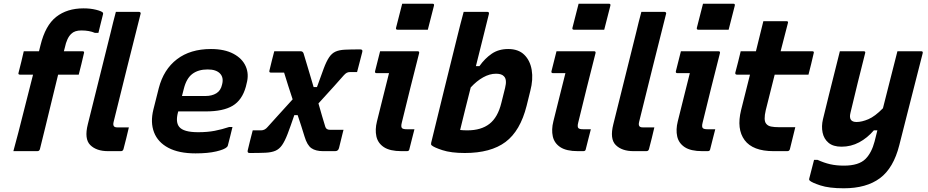

<svg xmlns="http://www.w3.org/2000/svg" viewBox="-20 -814 5000 1034"><path d="M195 -11Q192 0 181 0H52Q59 -25 65.5 -50.5Q72 -76 79 -101Q101 -188 120 -262.5Q139 -337 158 -412H88Q76 -412 80 -423Q88 -453 94.5 -480.5Q101 -508 108 -538H190Q194 -554 198 -570Q224 -677 282.5 -723Q341 -769 430 -769Q467 -769 497 -761.5Q527 -754 534 -746Q536 -744 535 -738Q528 -711 522.5 -688Q517 -665 510 -637H491Q461 -650 418 -650Q382 -650 364 -632Q340 -610 329 -557Q327 -548 324 -538H424Q436 -538 432 -527Q425 -497 418.5 -469.5Q412 -442 404 -412H293Q276 -343 258 -268.5Q240 -194 223.5 -126.5Q207 -59 195 -11Z M576 -639Q582 -665 589.5 -694.5Q597 -724 604 -750H729Q733 -750 736 -747Q739 -744 737 -739Q700 -594 664 -448.5Q628 -303 592 -158Q588 -142 593 -135Q597 -128 612 -128H674Q667 -99 660 -69.5Q653 -40 645 -11Q642 0 631 0H562Q499 0 466 -33Q433 -66 453 -145Q484 -268 514.5 -392Q545 -516 576 -639Z M1116 -550Q1189 -550 1237 -524.5Q1285 -499 1303.5 -456.5Q1322 -414 1308 -364L1304 -347Q1284 -275 1233 -244.5Q1182 -214 1089 -214H940L938 -207Q925 -156 945 -131Q968 -102 1047 -102Q1097 -102 1136 -109.5Q1175 -117 1214 -130H1232Q1226 -106 1220 -81Q1214 -56 1207 -30Q1206 -26 1202 -22Q1189 -9 1144.5 1.5Q1100 12 1033 12Q943 12 886.5 -18Q830 -48 809.5 -101.5Q789 -155 806 -224L835 -339Q861 -440 933 -495Q1005 -550 1116 -550ZM1098 -440Q1048 -440 1016 -416Q984 -392 970 -336L960 -297H1087Q1121 -297 1145 -311.5Q1169 -326 1176 -359Q1186 -397 1164 -419Q1154 -429 1138 -434.5Q1122 -440 1098 -440Z M1457 -538H1599Q1611 -538 1615 -526Q1627 -486 1641 -439.5Q1655 -393 1669 -345H1687Q1709 -407 1723.5 -445.5Q1738 -484 1752.5 -505.5Q1767 -527 1787 -536Q1807 -545 1838.5 -546.5Q1870 -548 1920 -548Q1935 -548 1931 -534Q1927 -517 1918.5 -485.5Q1910 -454 1903 -426H1866Q1855 -426 1847.5 -422Q1840 -418 1831 -408Q1816 -391 1779.5 -350Q1743 -309 1695 -257Q1705 -221 1714.5 -189Q1724 -157 1732 -131Q1737 -115 1757 -115H1830Q1829 -111 1825.5 -97.5Q1822 -84 1818 -67Q1814 -50 1810.5 -36.5Q1807 -23 1806 -18Q1802 0 1785 0H1720Q1680 0 1657 -16Q1634 -32 1620 -79Q1611 -108 1602 -136.5Q1593 -165 1583 -194H1565Q1544 -132 1529 -93Q1514 -54 1499 -32.5Q1484 -11 1463 -2Q1442 7 1409 8.5Q1376 10 1324 10Q1311 10 1314 -4Q1318 -22 1326 -53.5Q1334 -85 1341 -112H1386Q1406 -112 1421 -130Q1436 -147 1472 -186.5Q1508 -226 1556 -279Q1544 -315 1532.5 -351Q1521 -387 1510 -423H1439Q1428 -423 1431 -434Q1437 -459 1444 -487.5Q1451 -516 1457 -538Z M2027 -538H2229Q2240 -538 2237 -527Q2213 -434 2190 -341Q2167 -248 2144 -154Q2138 -131 2145 -124Q2151 -118 2170 -118H2212Q2205 -92 2198 -63.5Q2191 -35 2184 -8Q2182 0 2171 0H2142Q2080 0 2047.5 -21.5Q2015 -43 2007 -79.5Q1999 -116 2010 -160Q2026 -225 2042.5 -290.5Q2059 -356 2075 -420H2009Q1997 -420 2000 -431Q2007 -457 2013.5 -484.5Q2020 -512 2027 -538ZM2146 -794H2309Q2320 -794 2317 -783L2284 -654H2121Q2110 -654 2113 -665Z M2613 -739Q2597 -676 2579.5 -604Q2562 -532 2543 -458H2562Q2591 -499 2628 -524.5Q2665 -550 2717 -550Q2772 -550 2803.5 -519Q2835 -488 2843.5 -437Q2852 -386 2836 -325L2816 -244Q2782 -109 2702.5 -49.5Q2623 10 2483 10Q2409 10 2362 -5.5Q2315 -21 2304 -32Q2300 -36 2302 -45Q2337 -189 2370.5 -325Q2404 -461 2441 -610Q2450 -645 2458.5 -680Q2467 -715 2477 -750H2605Q2615 -750 2613 -739ZM2651 -417Q2617 -417 2582 -397.5Q2547 -378 2515 -343Q2499 -282 2485 -224Q2471 -166 2458 -114Q2475 -112 2497 -112Q2571 -112 2616 -147Q2661 -182 2680 -260L2700 -340Q2712 -387 2693 -404Q2681 -417 2651 -417Z M2977 -538H3179Q3190 -538 3187 -527Q3163 -434 3140 -341Q3117 -248 3094 -154Q3088 -131 3095 -124Q3101 -118 3120 -118H3162Q3155 -92 3148 -63.5Q3141 -35 3134 -8Q3132 0 3121 0H3092Q3030 0 2997.5 -21.5Q2965 -43 2957 -79.5Q2949 -116 2960 -160Q2976 -225 2992.5 -290.5Q3009 -356 3025 -420H2959Q2947 -420 2950 -431Q2957 -457 2963.5 -484.5Q2970 -512 2977 -538ZM3096 -794H3259Q3270 -794 3267 -783L3234 -654H3071Q3060 -654 3063 -665Z M3406 -639Q3412 -665 3419.5 -694.5Q3427 -724 3434 -750H3559Q3563 -750 3566 -747Q3569 -744 3567 -739Q3530 -594 3494 -448.5Q3458 -303 3422 -158Q3418 -142 3423 -135Q3427 -128 3442 -128H3504Q3497 -99 3490 -69.5Q3483 -40 3475 -11Q3472 0 3461 0H3392Q3329 0 3296 -33Q3263 -66 3283 -145Q3314 -268 3344.5 -392Q3375 -516 3406 -639Z M3647 -538H3849Q3860 -538 3857 -527Q3833 -434 3810 -341Q3787 -248 3764 -154Q3758 -131 3765 -124Q3771 -118 3790 -118H3832Q3825 -92 3818 -63.5Q3811 -35 3804 -8Q3802 0 3791 0H3762Q3700 0 3667.5 -21.5Q3635 -43 3627 -79.5Q3619 -116 3630 -160Q3646 -225 3662.5 -290.5Q3679 -356 3695 -420H3629Q3617 -420 3620 -431Q3627 -457 3633.5 -484.5Q3640 -512 3647 -538ZM3766 -794H3929Q3940 -794 3937 -783L3904 -654H3741Q3730 -654 3733 -665Z M4263 -129Q4255 -98 4248.5 -70Q4242 -42 4234 -11Q4231 0 4220 0H4146Q4034 0 3990 -59.5Q3946 -119 3971 -221Q3983 -269 3995 -316.5Q4007 -364 4019 -412H3949Q3938 -412 3940 -423Q3948 -454 3955 -480.5Q3962 -507 3969 -538H4051Q4059 -571 4068 -607Q4074 -630 4079.5 -653.5Q4085 -677 4091 -700H4215Q4227 -700 4223 -689Q4203 -612 4184 -538H4354Q4366 -538 4362 -527Q4355 -496 4348.5 -469.5Q4342 -443 4334 -412H4152Q4140 -364 4128 -316.5Q4116 -269 4104 -221Q4091 -166 4106 -148Q4115 -136 4132.5 -132.5Q4150 -129 4175 -129Z M4503 -538H4631Q4643 -538 4639 -527Q4618 -443 4599 -367.5Q4580 -292 4560 -206Q4548 -157 4593 -157Q4621 -157 4656.5 -172Q4692 -187 4735 -231Q4754 -306 4772.5 -379Q4791 -452 4813 -538H4941Q4952 -538 4949 -527Q4926 -437 4906 -358.5Q4886 -280 4866 -201.5Q4846 -123 4823 -32Q4792 91 4719 145.5Q4646 200 4524 200Q4445 200 4398 184.5Q4351 169 4340 158Q4336 154 4338 148Q4345 120 4351 97.5Q4357 75 4364 47H4383Q4418 63 4451 70.5Q4484 78 4525 78Q4605 78 4641 42Q4674 9 4690 -52Q4697 -82 4705 -112H4686Q4651 -71 4607 -47.5Q4563 -24 4512 -24Q4467 -24 4442 -45Q4417 -66 4410 -100Q4403 -134 4412 -172Q4429 -241 4445 -306.5Q4461 -372 4479 -442Q4491 -489 4503 -538Z"/></svg>

Font: Recursive Sn Lnr St
Style: Bold Italic
Weight: 700
Italic angle: -15°
Version: Version 1.079;hotconv 1.0.112;makeotfexe 2.5.65598; ttfautoh